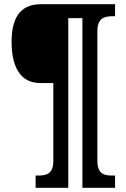

<svg xmlns="http://www.w3.org/2000/svg" viewBox="-20 -780 600 911"><path d="M149 111H304V-694H371V111H526V53H514C475 53 442 46 442 -17V-631C442 -694 475 -703 514 -703H526V-760H173C72 -760 35 -689 35 -582C35 -478 67 -386 171 -386H233V-17C233 46 200 53 160 53H149Z"/></svg>

Font: Noto Serif Armenian Condensed Black
Style: Regular
Weight: 900
Width: 3
Designer: Monotype Design Team
Foundry: Monotype Imaging Inc.
Version: Version 2.008